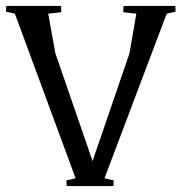

<svg xmlns="http://www.w3.org/2000/svg" viewBox="-30 -625 610 645"><path d="M530 -579 321 -26 352 -19 351 0H194L193 -19L224 -26L20 -579L-10 -586L-9 -605H175L176 -584L132 -579L156 -446L281 -84L405 -446L428 -579L384 -584L385 -605H559L560 -586Z"/></svg>

Font: Balthazar
Style: Regular
Weight: 400
Designer: Dario Manuel Muhafara
Foundry: Dario Manuel Muhafara
Version: Version 1.000